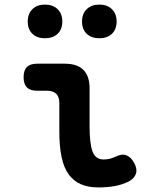

<svg xmlns="http://www.w3.org/2000/svg" viewBox="-20 -808 640 838"><path d="M371 -256Q371 -181 384 -146.5Q397 -112 432 -112Q444 -112 456.5 -114.5Q469 -117 484 -124Q512 -138 532 -130Q552 -122 565 -98Q580 -71 573.5 -50.5Q567 -30 544 -17Q512 -1 479 4.5Q446 10 410 10Q366 10 334 -3.5Q302 -17 280.5 -46Q259 -75 249 -121.5Q239 -168 239 -233V-358Q239 -385 225.5 -398.5Q212 -412 185 -412H142Q112 -412 97.5 -426.5Q83 -441 83 -471Q83 -501 97.5 -515.5Q112 -530 142 -530H263Q317 -530 344 -503Q371 -476 371 -422ZM414 -641Q379 -641 358.5 -660.5Q338 -680 338 -714Q338 -748 358.5 -768Q379 -788 414 -788Q448 -788 468.5 -768Q489 -748 489 -714Q489 -680 468.5 -660.5Q448 -641 414 -641ZM176 -641Q142 -641 121.5 -660.5Q101 -680 101 -714Q101 -748 121.5 -768Q142 -788 176 -788Q211 -788 231.5 -768Q252 -748 252 -714Q252 -680 231.5 -660.5Q211 -641 176 -641Z"/></svg>

Font: Maple Mono
Style: Bold
Weight: 700
Monospace: yes
Designer: subframe7536
Version: Version 7.200